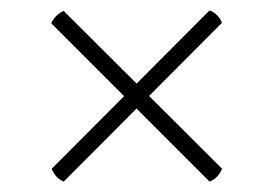

<svg xmlns="http://www.w3.org/2000/svg" viewBox="-20 -538 528 371"><path d="M103 -517 409 -212Q402 -194 385 -187L79 -493Q86 -509 103 -517ZM409 -494 103 -187Q86 -195 80 -212L385 -518Q402 -511 409 -494Z"/></svg>

Font: Arima ExtraLight
Style: Regular
Weight: 250
Designer: Joana Correia and Natanael Gama
Foundry: NDISCOVER
Version: Version 1.101;gftools[0.9.23]